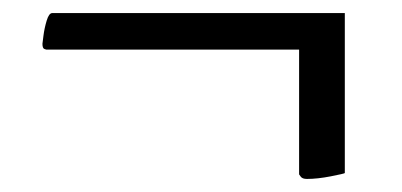

<svg xmlns="http://www.w3.org/2000/svg" viewBox="-20 -430 615 294"><path d="M508 -410V-165Q507 -164 486.5 -160Q466 -156 450 -156Q443 -156 440.5 -159.5Q438 -163 438 -163V-354H51Q51 -354 48 -355Q45 -356 45 -363Q45 -363 46.5 -375Q48 -387 51.5 -398.5Q55 -410 60 -410Z"/></svg>

Font: Amiri
Style: Bold
Weight: 700
Designer: Khaled Hosny
Version: Version 0.113